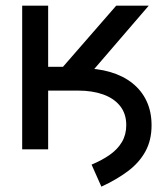

<svg xmlns="http://www.w3.org/2000/svg" viewBox="-20 -536 599 689"><path d="M121.6 -210.9V-291H272.5Q330.1 -291 376.2 -277.3Q422.4 -263.7 455.6 -237.1Q488.8 -210.4 506.3 -172.6Q523.9 -134.8 523.9 -86.4Q523.9 -32.7 501.7 7.6Q479.5 47.9 439.2 78.1Q398.9 108.4 343.8 133.8L308.6 54.7Q346.2 39.1 374 19.5Q401.9 0 417.5 -26.4Q433.1 -52.7 433.1 -86.9Q433.1 -127.9 411.1 -155.5Q389.2 -183.1 350.3 -197Q311.5 -210.9 260.3 -210.9ZM59.6 0V-515.6H152.8V-296.4H206.1L397 -515.6H513.7L251.5 -210.9H152.8V0Z"/></svg>

Font: Inter Cardless Display
Style: Regular
Weight: 400
Designer: Rasmus Andersson
Foundry: rsms
Version: Version 4.001;git-9221beed3